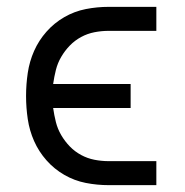

<svg xmlns="http://www.w3.org/2000/svg" viewBox="-20 -540 540 560"><path d="M297 0Q263 0 230 -6.5Q197 -13 167.5 -30Q138 -47 115.5 -72.5Q93 -98 79.5 -128.5Q66 -159 61 -192.5Q56 -226 56 -260Q56 -294 61 -327.5Q66 -361 79.5 -391.5Q93 -422 115.5 -447.5Q138 -473 167.5 -490Q197 -507 230 -513.5Q263 -520 297 -520H436V-450H297Q276 -450 255.5 -446Q235 -442 216.5 -432Q198 -422 183.5 -407Q169 -392 158.5 -374Q148 -356 143 -336Q138 -316 135 -295H361V-225H135Q138 -204 143 -184Q148 -164 158.5 -146Q169 -128 183.5 -113Q198 -98 216.5 -88Q235 -78 255.5 -74Q276 -70 297 -70H436V0Z"/></svg>

Font: Iosevka Fuck
Style: Regular
Weight: 400
Monospace: yes
Designer: Belleve Invis
Foundry: Belleve Invis
Version: Version 28.0.7; ttfautohint (v1.8.3)